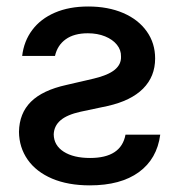

<svg xmlns="http://www.w3.org/2000/svg" viewBox="-20 -557 550 588"><path d="M250 -537.1Q311 -537.1 357.4 -517.1Q403.8 -497.1 429.4 -460.9Q455.1 -424.8 455.1 -377.9Q455.1 -322.8 418.2 -285.6Q381.3 -248.5 309.6 -232.4L226.6 -214.8Q185.1 -205.6 165.3 -188.5Q145.5 -171.4 144.5 -145.5Q145 -111.8 175 -92.5Q205.1 -73.2 255.9 -73.2Q351.1 -73.2 364.3 -144.5H470.7Q460.9 -70.3 405.3 -29.8Q349.6 10.7 254.9 10.7Q188.5 10.7 139.6 -10Q90.8 -30.8 64.7 -68.1Q38.6 -105.5 38.1 -153.3Q39.1 -210 74.7 -245.4Q110.4 -280.8 183.6 -296.9L267.6 -316.4Q311 -326.7 331.3 -343.3Q351.6 -359.9 350.6 -383.8Q351.1 -403.8 338.1 -419.9Q325.2 -436 301.8 -445.6Q278.3 -455.1 249 -455.1Q207 -455.1 181.4 -436.8Q155.8 -418.5 148.4 -385.7H47.9Q53.2 -431.2 78.9 -465.3Q104.5 -499.5 148.2 -518.3Q191.9 -537.1 250 -537.1Z"/></svg>

Font: Pretendard Medium
Style: Regular
Weight: 500
Designer: Base glyphs from Inter by Rasmus Andersson; Hangeul glyphs from Noto Sans CJK(Source Han Sans) by Jang Soo-young and Kan
Foundry: Kil Hyung-jin
Version: Version 1.309